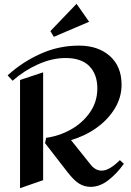

<svg xmlns="http://www.w3.org/2000/svg" viewBox="-20 -967 684 1006"><path d="M617 -523Q617 -457 581.5 -398.5Q546 -340 485.5 -297Q425 -254 352 -233L457 -102Q481 -73 513 -73Q553 -73 608 -128L629 -109Q593 -58 548 -23Q503 12 455 12Q422 12 394.5 -5Q367 -22 333 -66L216 -217L222 -245Q290 -254 351.5 -288.5Q413 -323 451.5 -378.5Q490 -434 490 -504Q490 -577 448.5 -620Q407 -663 323 -663Q253 -663 179.5 -630Q106 -597 46 -544L20 -572Q95 -641 191 -684.5Q287 -728 394 -728Q494 -728 555.5 -673.5Q617 -619 617 -523ZM206 -23 85 19V-548L206 -588ZM381 -947 244 -804 262 -774 447 -853Z"/></svg>

Font: Amita
Style: Bold
Weight: 700
Designer: Eduardo Rodriguez Tunni, Modular Infotech, Brian J. Bonislawsky
Foundry: Eduardo Rodriguez Tunni, Modular Infotech, Brian J. Bonislawsky
Version: Version 1.003